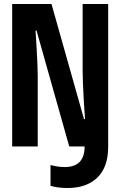

<svg xmlns="http://www.w3.org/2000/svg" viewBox="-20 -734 603 962"><path d="M41 0V-714H238L401 -137H406Q403 -179 400 -226.5Q397 -274 395.5 -315.5Q394 -357 394 -382V-714H522V2Q522 103 468 155.5Q414 208 318 208Q293 208 271 205Q249 202 233 197V93Q248 97 266 100Q284 103 304 103Q404 103 404 0H327L163 -581H158Q161 -537 163.5 -493.5Q166 -450 167.5 -413.5Q169 -377 169 -355V0Z"/></svg>

Font: Noto Sans Mono SemiCondensed
Style: Bold
Weight: 700
Width: 4
Designer: Monotype Design Team
Foundry: Monotype Imaging Inc.
Version: Version 2.014